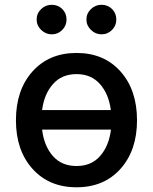

<svg xmlns="http://www.w3.org/2000/svg" viewBox="-20 -775 643 806"><path d="M46.9 -270Q46.9 -397.5 116.5 -475.1Q186 -552.7 301.3 -552.7Q416.5 -552.7 485.8 -475.1Q555.2 -397.5 555.2 -270Q555.2 -143.6 485.8 -66.2Q416.5 11.2 301.3 11.2Q186 11.2 116.5 -66.2Q46.9 -143.6 46.9 -270ZM445.8 -231H156.7Q165 -162.1 201.9 -120.1Q238.8 -78.1 301.3 -78.1Q363.8 -78.1 400.6 -120.4Q437.5 -162.6 445.8 -231ZM156.7 -313H445.3Q436.5 -380.4 399.7 -422.1Q362.8 -463.9 301.3 -463.9Q239.3 -463.9 202.4 -422.1Q165.5 -380.4 156.7 -313ZM196.8 -630.9Q171.9 -630.9 152.8 -649.4Q133.8 -668 133.8 -692.9Q133.8 -718.8 152.6 -736.8Q171.4 -754.9 196.8 -754.9Q223.6 -754.9 241.5 -737.1Q259.3 -719.2 259.3 -692.9Q259.3 -667.5 241.2 -649.2Q223.1 -630.9 196.8 -630.9ZM405.8 -630.9Q380.9 -630.9 361.8 -649.4Q342.8 -668 342.8 -692.9Q342.8 -718.8 361.6 -736.8Q380.4 -754.9 405.8 -754.9Q432.6 -754.9 450.4 -737.1Q468.3 -719.2 468.3 -692.9Q468.3 -667.5 450.2 -649.2Q432.1 -630.9 405.8 -630.9Z"/></svg>

Font: Karasuma Gothic
Style: Regular
Weight: 500
Designer: Rasmus Andersson / Ryoko Nishizuka
Foundry: Genbu
Version: Version 1.00